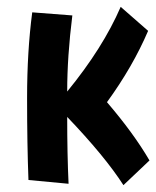

<svg xmlns="http://www.w3.org/2000/svg" viewBox="-20 -517 456 560"><path d="M63 8Q59 -96 59 -231.5Q59 -367 74 -481L191 -472Q176 -352 176 -250Q280 -377 332 -497L412 -427Q367 -322 292 -219Q370 -128 416 -49L340 23Q286 -61 176 -176Q176 -65 180 19Z"/></svg>

Font: Boogaloo
Style: Regular
Weight: 400
Designer: John Vargas Beltran
Foundry: John Vargas Beltran
Version: Version 1.002